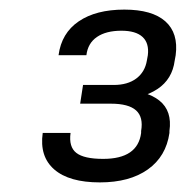

<svg xmlns="http://www.w3.org/2000/svg" viewBox="-20 -805 387 400"><path d="M188 -425Q124 -425 93 -452Q62 -479 69 -528H127Q123 -499 139 -486.5Q155 -474 195 -474Q267 -474 274 -528V-532Q279 -561 263.5 -575Q248 -589 211 -589H147L153 -628H217Q246 -628 264 -641.5Q282 -655 286 -679L288 -690Q291 -715 277 -728Q263 -741 233 -741Q201 -741 182 -728Q163 -715 160 -690H102Q108 -736 144 -760.5Q180 -785 239 -785Q297 -785 324.5 -760.5Q352 -736 346 -690L344 -679Q339 -640 308 -619.5Q277 -599 232 -599L234 -617Q285 -617 312 -595.5Q339 -574 333 -532V-528Q326 -479 288 -452Q250 -425 188 -425Z"/></svg>

Font: Pathway Extreme 8pt Thin 12pt Thin
Style: Italic
Weight: 250
Italic angle: -8°
Version: Version 1.001;gftools[0.9.26]